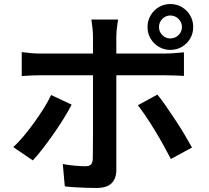

<svg xmlns="http://www.w3.org/2000/svg" viewBox="-20 -881 1040 954"><path d="M770 -747Q770 -723 786.5 -706.5Q803 -690 826 -690Q850 -690 867 -706.5Q884 -723 884 -747Q884 -770 867 -787Q850 -804 826 -804Q803 -804 786.5 -787Q770 -770 770 -747ZM713 -747Q713 -778 728 -804Q743 -830 769 -845.5Q795 -861 826 -861Q858 -861 884 -845.5Q910 -830 925 -804Q940 -778 940 -747Q940 -715 925 -689.5Q910 -664 884 -648.5Q858 -633 826 -633Q795 -633 769 -648.5Q743 -664 728 -689.5Q713 -715 713 -747ZM567 -784Q566 -777 563.5 -762Q561 -747 559.5 -730Q558 -713 558 -701Q558 -673 558 -637.5Q558 -602 558 -567Q558 -532 558 -504Q558 -484 558 -447.5Q558 -411 558 -365Q558 -319 558 -270Q558 -221 558 -175Q558 -129 558 -93Q558 -57 558 -36Q558 6 534.5 29.5Q511 53 459 53Q434 53 406.5 52Q379 51 352.5 49.5Q326 48 302 45L292 -66Q324 -60 354.5 -57.5Q385 -55 404 -55Q424 -55 432 -63.5Q440 -72 441 -91Q441 -102 441.5 -132.5Q442 -163 442 -205.5Q442 -248 442 -295.5Q442 -343 442 -386Q442 -429 442 -460.5Q442 -492 442 -504Q442 -522 442 -557.5Q442 -593 442 -633Q442 -673 442 -702Q442 -720 439 -746Q436 -772 434 -784ZM88 -622Q110 -619 134 -617Q158 -615 181 -615Q194 -615 230.5 -615Q267 -615 318 -615Q369 -615 428.5 -615Q488 -615 547.5 -615Q607 -615 659 -615Q711 -615 748 -615Q785 -615 800 -615Q820 -615 847 -617Q874 -619 894 -621V-504Q872 -505 846.5 -506Q821 -507 801 -507Q786 -507 749 -507Q712 -507 660 -507Q608 -507 549 -507Q490 -507 431 -507Q372 -507 320 -507Q268 -507 231.5 -507Q195 -507 181 -507Q159 -507 134 -506Q109 -505 88 -503ZM336 -361Q319 -328 295 -289.5Q271 -251 243.5 -212Q216 -173 190 -139.5Q164 -106 143 -84L46 -150Q71 -173 97.5 -204.5Q124 -236 149.5 -271.5Q175 -307 197 -342Q219 -377 234 -409ZM762 -411Q782 -387 805 -353.5Q828 -320 852.5 -283Q877 -246 898 -210.5Q919 -175 934 -148L829 -91Q813 -122 792.5 -159Q772 -196 749.5 -233Q727 -270 705 -302.5Q683 -335 665 -358Z"/></svg>

Font: Noto Sans SC SemiBold
Style: Regular
Weight: 600
Designer: Ryoko NISHIZUKA 西塚涼子 (kana, bopomofo & ideographs); Paul D. Hunt (Latin, Greek & Cyrillic); Sandoll Communications 산돌커뮤니
Foundry: Adobe
Version: Version 2.004-H2;hotconv 1.0.118;makeotfexe 2.5.65603